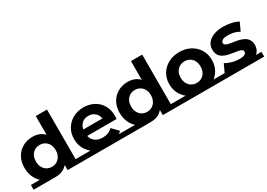

<svg xmlns="http://www.w3.org/2000/svg" viewBox="-3 -1520 3208 2311"><g transform="rotate(-30 1600.5 -364.5)"><path d="M-2 13V-53H303V13ZM550 13V-53H694V13ZM471 13V-110L474 -270L464 -429V-742H620V13ZM303 13Q227 13 166 -22Q105 -57 69.5 -120.5Q34 -184 34 -269Q34 -354 69.5 -416Q105 -478 166 -512Q227 -546 303 -546Q371 -546 422 -516Q473 -486 501 -425Q529 -364 529 -269Q529 -173 502 -110.5Q475 -48 424.5 -17.5Q374 13 303 13ZM330 -115Q368 -115 399 -133.5Q430 -152 448.5 -186.5Q467 -221 467 -268Q467 -315 448.5 -348.5Q430 -382 399 -400Q368 -418 330 -418Q291 -418 260 -400Q229 -382 210.5 -348.5Q192 -315 192 -268Q192 -220 210.5 -185.5Q229 -151 260 -133Q291 -115 330 -115Z M1031 10Q939 10 869.5 -26Q800 -62 762 -125Q724 -188 724 -269Q724 -350 761.5 -412.5Q799 -475 864 -510.5Q929 -546 1011 -546Q1090 -546 1153.5 -512.5Q1217 -479 1254 -416.5Q1291 -354 1291 -267Q1291 -258 1290 -246.5Q1289 -235 1288 -225H851V-316H1206L1146 -289Q1146 -331 1129 -362Q1112 -393 1082 -410.5Q1052 -428 1012 -428Q972 -428 941.5 -410.5Q911 -393 894 -361.5Q877 -330 877 -287V-263Q877 -218 896.5 -184Q916 -150 951.5 -132Q987 -114 1035 -114Q1078 -114 1110.5 -127Q1143 -140 1170 -167L1253 -82Q1215 -40 1159.5 -15Q1104 10 1031 10ZM690 -53H1325V13H690Z M1321 13V-53H1626V13ZM1873 13V-53H2017V13ZM1794 13V-110L1797 -270L1787 -429V-742H1943V13ZM1626 13Q1550 13 1489 -22Q1428 -57 1392.5 -120.5Q1357 -184 1357 -269Q1357 -354 1392.5 -416Q1428 -478 1489 -512Q1550 -546 1626 -546Q1694 -546 1745 -516Q1796 -486 1824 -425Q1852 -364 1852 -269Q1852 -173 1825 -110.5Q1798 -48 1747.5 -17.5Q1697 13 1626 13ZM1653 -115Q1691 -115 1722 -133.5Q1753 -152 1771.5 -186.5Q1790 -221 1790 -268Q1790 -315 1771.5 -348.5Q1753 -382 1722 -400Q1691 -418 1653 -418Q1614 -418 1583 -400Q1552 -382 1533.5 -348.5Q1515 -315 1515 -268Q1515 -220 1533.5 -185.5Q1552 -151 1583 -133Q1614 -115 1653 -115Z M2343 10Q2257 10 2190.5 -25.5Q2124 -61 2085.5 -124.5Q2047 -188 2047 -269Q2047 -350 2085.5 -412.5Q2124 -475 2190.5 -510.5Q2257 -546 2343 -546Q2428 -546 2494.5 -510.5Q2561 -475 2599.5 -412.5Q2638 -350 2638 -269Q2638 -187 2600 -124Q2562 -61 2495 -25.5Q2428 10 2343 10ZM2013 13V-53H2672V13ZM2343 -118Q2382 -118 2413 -136Q2444 -154 2462 -188Q2480 -222 2480 -269Q2480 -316 2462 -349Q2444 -382 2413 -400Q2382 -418 2343 -418Q2304 -418 2273 -400Q2242 -382 2223.5 -349Q2205 -316 2205 -269Q2205 -222 2223.5 -188Q2242 -154 2273 -136Q2304 -118 2343 -118Z M2923 8Q2854 8 2790.5 -8.5Q2727 -25 2690 -50L2742 -162Q2779 -139 2829.5 -124.5Q2880 -110 2929 -110Q2983 -110 3005.5 -123Q3028 -136 3028 -159Q3028 -178 3010.5 -187.5Q2993 -197 2964 -202Q2935 -207 2900.5 -212Q2866 -217 2831 -225.5Q2796 -234 2767 -251Q2738 -268 2720.5 -297Q2703 -326 2703 -372Q2703 -423 2732.5 -462Q2762 -501 2818 -523.5Q2874 -546 2952 -546Q3007 -546 3064 -534Q3121 -522 3159 -499L3107 -388Q3068 -411 3028.5 -419.5Q2989 -428 2952 -428Q2900 -428 2876 -414Q2852 -400 2852 -378Q2852 -358 2869.5 -348Q2887 -338 2916 -332Q2945 -326 2979.5 -321.5Q3014 -317 3049 -308Q3084 -299 3112.5 -282.5Q3141 -266 3159 -237.5Q3177 -209 3177 -163Q3177 -113 3147 -74.5Q3117 -36 3060.5 -14Q3004 8 2923 8ZM2668 -53H3203V13H2668Z"/></g></svg>

Font: Montserrat Underline Thin
Style: Bold
Weight: 700
Version: Version 9.000